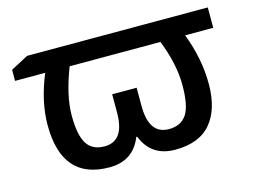

<svg xmlns="http://www.w3.org/2000/svg" viewBox="-80 -674 1079 818"><g transform="rotate(-15 459.5 -265.0)"><path d="M509.8 -208Q509.8 -82 598.1 -82Q650.4 -82 675.8 -119.1Q701.2 -156.2 701.2 -249Q701.2 -341.8 658.2 -450.2H257.8Q211.9 -332 211.9 -245.1Q211.9 -158.2 236.1 -120.1Q260.3 -82 314 -82Q401.9 -82 401.9 -208V-288.1H509.8ZM311 9.8Q102.1 9.8 102.1 -231.9Q102.1 -334.5 149.9 -450.2H17.1V-499L94.2 -540H891.1V-450.2H767.1Q811 -335.9 811 -224.6Q811 -113.3 759.3 -51.8Q707.5 9.8 601.6 9.8Q495.6 9.8 458 -85.9H454.1Q416.5 9.8 311 9.8Z"/></g></svg>

Font: OpenSans-Semibold
Style: Regular
Weight: 600
Foundry: Ascender Corporation
Version: Version 1.10